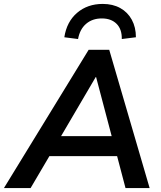

<svg xmlns="http://www.w3.org/2000/svg" viewBox="-58 -959 822 979"><path d="M-38 0 394 -705H499L705 0H582L532 -190L572 -163H158L208 -187L98 0ZM430 -566 240 -242 218 -265H545L518 -240L432 -566ZM340 -760 270 -769Q282 -848 335 -893.5Q388 -939 466 -939Q517 -939 555 -918Q593 -897 614 -858.5Q635 -820 635 -769L563 -760Q564 -810 536.5 -837.5Q509 -865 461 -865Q413 -865 381 -837.5Q349 -810 340 -760Z"/></svg>

Font: Nunito Sans 12pt
Style: Bold Italic
Weight: 700
Italic angle: -9°
Designer: Vernon Adams
Foundry: Vernon Adams
Version: Version 3.101;gftools[0.9.27]